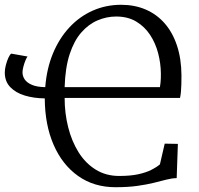

<svg xmlns="http://www.w3.org/2000/svg" viewBox="-20 -771 832 802"><path d="M723 -170 718 -27Q697.5 -26.5 674.2 -20.5Q651 -14.5 621.8 -7.2Q592.5 0 553.5 5.5Q514.5 11 462.5 11Q372.5 11 306.2 -36Q240 -83 203.8 -166.5Q167.5 -250 167 -360Q121 -360.5 83.2 -372Q45.5 -383.5 22.8 -407.2Q0 -431 0 -468Q0 -482.5 4.5 -499.5Q9 -516.5 15.2 -530Q21.5 -543.5 27 -547L95 -535Q91 -530 86 -517.8Q81 -505.5 77.5 -491.8Q74 -478 74 -469Q74 -453 83.2 -439.2Q92.5 -425.5 113.5 -416.5Q134.5 -407.5 169 -407Q175 -484.5 201.2 -547.8Q227.5 -611 269.8 -656.5Q312 -702 367.2 -726.5Q422.5 -751 486 -751Q542.5 -751 588.5 -731.2Q634.5 -711.5 667.8 -673.5Q701 -635.5 719.2 -580.8Q737.5 -526 738 -456Q738 -435.5 737.5 -418.5Q737 -401.5 735.8 -387.5Q734.5 -373.5 732 -362H250Q250 -298 264.8 -239.5Q279.5 -181 308.2 -135Q337 -89 379.8 -62.5Q422.5 -36 478 -36Q525 -36 557.8 -43.2Q590.5 -50.5 612.2 -61.5Q634 -72.5 648 -84.5L668 -171ZM250 -407H648Q649.5 -416 650.5 -425.2Q651.5 -434.5 651.8 -444.2Q652 -454 652 -464Q651.5 -507 640.5 -549Q629.5 -591 606.8 -625.5Q584 -660 549 -681Q514 -702 465 -702Q425.5 -702 387.8 -686Q350 -670 319.8 -635.5Q289.5 -601 271 -544.8Q252.5 -488.5 250 -407Z"/></svg>

Font: Merriweather 28pt Light
Style: Regular
Weight: 300
Version: Version 2.100